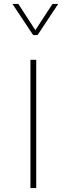

<svg xmlns="http://www.w3.org/2000/svg" viewBox="-20 -953 337 973"><path d="M43 -933.1H72.8L159.2 -800.3L246.1 -933.1H274.9L170.4 -775.4H147.9ZM163.6 0H134.3V-649.9H163.6Z"/></svg>

Font: Estedad-FD Thin
Style: Regular
Weight: 100
Designer: Amin Abedi
Version: Version 7.3